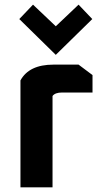

<svg xmlns="http://www.w3.org/2000/svg" viewBox="-20 -806 444 826"><path d="M68 0V-460Q105 -528 210 -528H318L378 -483V-408H247Q217 -408 206 -393V0ZM63 -724 122 -786 220 -693 318 -786 377 -724 220 -570Z"/></svg>

Font: Oxanium
Style: Bold
Weight: 700
Designer: Severin Meyer
Version: Version 2.000